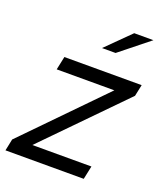

<svg xmlns="http://www.w3.org/2000/svg" viewBox="-156 -804 758 892"><g transform="rotate(20 222.5 -358.0)"><path d="M-23 0 -11 -58 357 -435H72L86 -501H468L456 -444L86 -66H378L364 0ZM236 -600 353 -716H448L303 -600Z"/></g></svg>

Font: Red Hat Display VF
Style: Italic
Weight: 300
Italic angle: -12°
Designer: Pentagram, MCKL
Foundry: Pentagram, MCKL
Version: Version 1.010